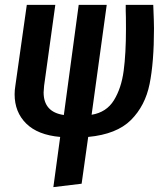

<svg xmlns="http://www.w3.org/2000/svg" viewBox="-20 -549 685 788"><path d="M342 13 315 205 199 219 227 13Q135 5 87.5 -42Q40 -89 40 -162Q40 -179 43 -197L90 -529H207L161 -197Q159 -177 159 -170Q159 -89 242 -77L303 -529H418L356 -78Q417 -88 447.5 -137.5Q478 -187 487.5 -258Q497 -329 497 -430Q497 -488 496 -504V-529H609Q612 -457 612 -432Q612 -294 594 -204.5Q576 -115 517.5 -56.5Q459 2 342 13Z"/></svg>

Font: Fira Sans Extra Condensed Medium
Style: Italic
Weight: 500
Width: 3
Italic angle: -8°
Designer: Carrois Corporate & Edenspiekermann AG
Foundry: Carrois Corporate GbR & Edenspiekermann AG
Version: Version 4.203